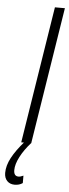

<svg xmlns="http://www.w3.org/2000/svg" viewBox="-126 -730 352 978"><g transform="rotate(5 50.0 -241.0)"><path d="M3 0 114 -700H165L54 0ZM21 -5 55 -2Q20 37 0 75.5Q-20 114 -20 144Q-20 175 4 175Q15 175 29 168V206Q12 218 -12 218Q-36 218 -50.5 203Q-65 188 -65 162Q-65 125 -43.5 84.5Q-22 44 21 -5Z"/></g></svg>

Font: Georama Condensed Light
Style: Italic
Weight: 300
Width: 3
Italic angle: -9°
Designer: Jean-Baptiste Levee
Foundry: Production Type
Version: Version 1.000